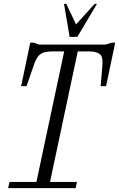

<svg xmlns="http://www.w3.org/2000/svg" viewBox="-20 -970 614 990"><path d="M22 0 29 -32H168L187 -122L192 -146L311 -705H252Q227 -705 209 -700.5Q191 -696 178 -681Q165 -666 154 -633L117 -526H89L136 -750H154L182 -740H524L556 -750H574L527 -526H499L508 -633Q512 -679 493.5 -692Q475 -705 440 -705H381L257 -122L238 -32H377L370 0ZM339 -780 310 -950H322L372 -844L468 -950H480L379 -780Z"/></svg>

Font: Xanh Mono
Style: Italic
Weight: 400
Italic angle: -12°
Monospace: yes
Designer: Lam Bao, Duy Dao
Foundry: Yellow Type Foundry
Version: Version 3.101; ttfautohint (v1.8.3)